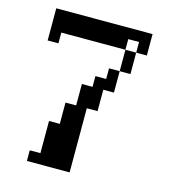

<svg xmlns="http://www.w3.org/2000/svg" viewBox="-106 -784 761 867"><g transform="rotate(15 275.0 -350.0)"><path d="M299.8 0H100.1V-49.8H149.9V-200.2H200.2V-299.8H250V-399.9H299.8V-450.2H350.1V-500H399.9V-600.1H450.2V-649.9H399.9V-600.1H100.1V-549.8H49.8V-700.2H500V-600.1H450.2V-500H399.9V-399.9H350.1V-299.8H299.8Z"/></g></svg>

Font: Redaction 50
Style: Bold
Weight: 700
Designer: Jeremy Mickel / Forest Young
Foundry: MCKL
Version: Version 2.001;hotconv 1.0.113;makeotfexe 2.5.65598 DEVELOPME